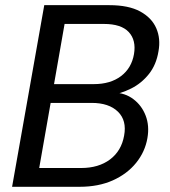

<svg xmlns="http://www.w3.org/2000/svg" viewBox="-20 -717 653 737"><path d="M494.3 -509.3Q503.3 -562.5 474.4 -593.8Q445.4 -625.1 378.9 -625.1H227.9L187.4 -394.1H339.9Q404 -394.1 444.6 -424.9Q485.1 -455.7 494.3 -509.3ZM545.9 -187.2Q536.9 -134.5 502.6 -92Q468.3 -49.5 413.2 -24.7Q358.1 0 285.8 0H26.4L149.9 -697.2H399.5Q473.5 -697.2 517.9 -673.1Q562.3 -648.9 579.8 -608.8Q597.3 -568.7 588.3 -519.9Q579.9 -468.2 551.4 -432.6Q522.9 -397 483.3 -377.2Q443.7 -357.5 400.4 -350.4L417 -361.4Q460 -360.7 492 -336.4Q524.1 -312.2 539.1 -273.2Q554.1 -234.2 545.9 -187.2ZM456.4 -196.3Q467.3 -254.4 432.8 -288.2Q398.3 -322 331.7 -322H174.4L130.5 -72.1H291.3Q358.6 -72.1 402.4 -105Q446.1 -137.9 456.4 -196.3Z"/></svg>

Font: Poppins Variable
Style: Italic
Weight: 100
Italic angle: -10°
Designer: Jonny Pinhorn
Foundry: Indian Type Foundry
Version: Version 6.000